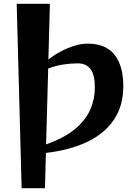

<svg xmlns="http://www.w3.org/2000/svg" viewBox="-20 -800 709 1012"><path d="M94 192 68 -780H243L235 -486Q262 -508 297 -527Q332 -546 370 -558Q408 -570 442 -570Q537 -570 583.5 -511.5Q630 -453 630 -346Q630 -241 579.5 -167.5Q529 -94 437 -51Q345 -8 222 6L217 192ZM223 -39Q319 -73 375 -119.5Q431 -166 455.5 -222Q480 -278 480 -338Q480 -406 457 -436Q434 -466 390 -466Q351 -466 313 -460Q275 -454 234 -439Z"/></svg>

Font: Reggae One
Style: Regular
Weight: 400
Designer: Fontworks Inc.
Foundry: Fontworks Inc.
Version: Version 1.100